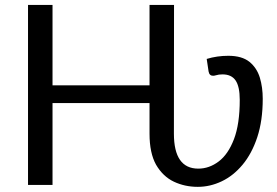

<svg xmlns="http://www.w3.org/2000/svg" viewBox="-20 -736 1104 764"><path d="M767 7.5Q715.5 7.5 672 -13Q628.5 -33.5 601 -80.5Q575 -127 575 -204V-326H189V0H91.5V-716.5H189V-396.5H575V-716.5H672.5L672 -204Q672 -65 769 -65Q812.5 -65 850.2 -93.5Q888 -122 911 -182.2Q934 -242.5 934 -338.5Q934 -391.5 917.5 -415.8Q901 -440 865.5 -440Q850 -440 839.5 -436.5Q832.5 -434.5 828 -434.5Q813 -434.5 810 -451.5L802.5 -501.5Q843.5 -514 888.5 -514Q942.5 -514 972.5 -490Q1002 -466 1014 -427Q1025.5 -388.5 1025.5 -343Q1025.5 -256 1003.8 -190.2Q982 -124.5 945.2 -80.5Q908.5 -36.5 862.2 -14.5Q816 7.5 767 7.5Z"/></svg>

Font: Verano Sans
Style: Regular
Weight: 400
Designer: Lukasz Dziedzic with Adam Twardoch and Botio Nikoltchev
Foundry: tyPoland Lukasz Dziedzic
Version: Version 3.001;December 28, 2019;FontCreator 12.0.0.2547 64-b